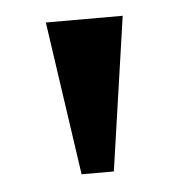

<svg xmlns="http://www.w3.org/2000/svg" viewBox="-33 -746 308 326"><g transform="rotate(-5 121.5 -583.0)"><path d="M94 -452 56 -714H187L149 -452Z"/></g></svg>

Font: Noto Serif Armenian ExtraCondensed
Style: Bold
Weight: 700
Width: 2
Designer: Monotype Design Team
Foundry: Monotype Imaging Inc.
Version: Version 2.008; ttfautohint (v1.8.4.7-5d5b)